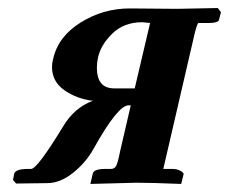

<svg xmlns="http://www.w3.org/2000/svg" viewBox="-20 -454 568 476"><path d="M314 -234.9 352.1 -397Q335.9 -398.9 333 -398.9Q287.1 -398.9 258.5 -370.8Q230 -342.8 223.1 -312Q220.2 -298.8 220.2 -286.1Q220.2 -235.4 262.2 -234.9ZM136.2 -140.1Q164.1 -187 210 -204.1Q169.9 -209 139.4 -230.5Q108.9 -252 108.9 -288.1Q108.9 -297.9 111.8 -308.1Q124 -363.3 179.9 -398.2Q235.8 -433.1 301.8 -433.1L418.9 -432.1Q434.1 -432.1 470 -433.1Q505.9 -434.1 520 -434.1L527.8 -423.8L522.9 -404.8Q521 -397 497.1 -397H472.2Q469.2 -397 462.9 -372.1L395 -79.1L384.8 -35.2H405.8Q417 -35.2 424.1 -32Q431.2 -28.8 433.6 -25.9Q436 -22.9 435.1 -22L429.2 2Q354 -1 317.9 -1L204.1 2L210 -23.9Q212.9 -35.2 241.2 -35.2H254.9Q263.7 -35.2 267.8 -42.5Q272 -49.8 277.8 -79.1L304.2 -192.9H298.8Q272 -192.9 211.9 -85Q192.9 -50.8 160.9 -25.4Q128.9 0 97.2 0L20 1L12.2 -7.8L15.1 -22.9Q18.1 -35.2 49.8 -35.2H57.1Q72.3 -35.2 136.2 -140.1Z"/></svg>

Font: Linux Libertine
Style: Semibold Italic
Weight: 600
Italic angle: -11.5°
Designer: Philipp H. Poll
Foundry: Philipp H. Poll
Version: Version 5.1.2 ; ttfautohint (v0.9)